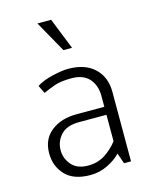

<svg xmlns="http://www.w3.org/2000/svg" viewBox="-114 -817 718 905"><g transform="rotate(-15 245.0 -364.5)"><path d="M157 -742H224L285 -589H243ZM216 -33Q263 -33 299 -56.5Q335 -80 360 -113V-242H226Q166 -242 137 -210.5Q108 -179 108 -136Q108 -96 135 -64.5Q162 -33 216 -33ZM241 -498Q324 -498 369.5 -454.5Q415 -411 415 -340V0H381L363 -52Q339 -26 299 -6.5Q259 13 215 13Q133 13 92.5 -30Q52 -73 52 -136Q52 -205 100.5 -243Q149 -281 225 -281H360V-335Q360 -385 331.5 -418Q303 -451 244 -451Q193 -451 163 -440.5Q133 -430 105 -417L86 -456Q114 -475 162.5 -486.5Q211 -498 241 -498Z"/></g></svg>

Font: Palanquin ExtraLight
Style: Regular
Weight: 275
Designer: Pria Ravichandran
Version: Version 1.001